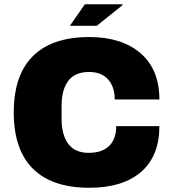

<svg xmlns="http://www.w3.org/2000/svg" viewBox="-20 -875 818 907"><path d="M45 -344Q45 -520 135.5 -610Q226 -700 402 -700Q555 -700 644 -623.5Q733 -547 733 -405H522Q522 -465 490.5 -500Q459 -535 401 -535Q334 -535 302.5 -493Q271 -451 271 -376V-312Q271 -238 302.5 -195.5Q334 -153 399 -153Q463 -153 496 -186Q529 -219 529 -279H733Q733 -138 646.5 -63Q560 12 402 12Q226 12 135.5 -78Q45 -168 45 -344ZM381 -855H557L559 -851L437 -753H310Z"/></svg>

Font: Archivo Black
Style: Regular
Weight: 400
Designer: Hector Gatti
Foundry: Omnibus-Type
Version: Version 1.101; ttfautohint (v1.8)